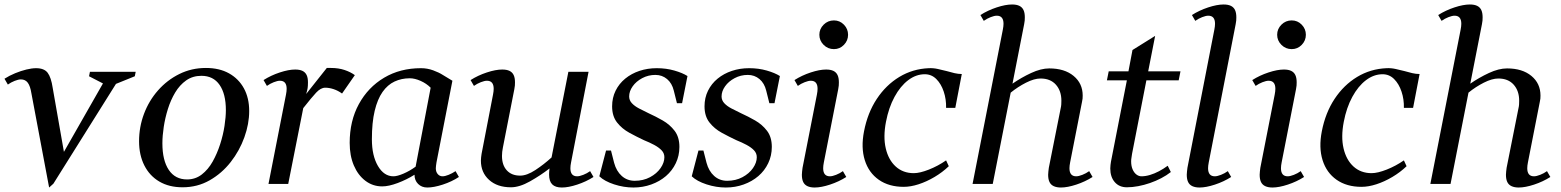

<svg xmlns="http://www.w3.org/2000/svg" viewBox="-26 -820 6958 856"><path d="M193 16 114 -404Q109 -436 98 -451Q87 -466 67 -466Q56 -466 39.5 -459.5Q23 -453 9 -443L-6 -469Q16 -483 41.5 -493.5Q67 -504 91.5 -510Q116 -516 135 -516Q171 -516 186.5 -495.5Q202 -475 209 -428L259 -143L433 -448L371 -480L375 -500H579L575 -480L491 -446L212 -1Z M788 15Q728 15 684.5 -10.5Q641 -36 617.5 -82.5Q594 -129 594 -190Q594 -254 616 -312.5Q638 -371 678.5 -417Q719 -463 773.5 -490Q828 -517 892 -517Q952 -517 995 -493Q1038 -469 1061.5 -426Q1085 -383 1085 -325Q1085 -268 1063.5 -208Q1042 -148 1002.5 -97.5Q963 -47 908.5 -16Q854 15 788 15ZM808 -20Q845 -20 873.5 -42Q902 -64 922 -99.5Q942 -135 955.5 -177Q969 -219 975 -259Q981 -299 981 -329Q981 -401 953 -441.5Q925 -482 872 -482Q833 -482 804 -461.5Q775 -441 755 -407.5Q735 -374 722.5 -334Q710 -294 704 -254Q698 -214 698 -181Q698 -105 726.5 -62.5Q755 -20 808 -20Z M1171 0 1249 -398Q1252 -413 1252 -424Q1252 -460 1222 -460Q1211 -460 1194.5 -453.5Q1178 -447 1164 -437L1149 -463Q1182 -484 1221.5 -497Q1261 -510 1290 -510Q1310 -510 1322.5 -504Q1335 -498 1341 -485.5Q1347 -473 1347 -453Q1347 -437 1345.5 -427Q1344 -417 1339 -401L1431 -517Q1436 -517 1441 -517Q1446 -517 1450 -517Q1483 -517 1510 -508Q1537 -499 1556 -485L1499 -403Q1481 -416 1461.5 -422.5Q1442 -429 1424 -429Q1404 -429 1383.5 -407Q1363 -385 1326 -338L1259 0Z M1879 16Q1854 16 1838 0Q1822 -16 1822 -41Q1787 -19 1747 -4Q1707 11 1678 11Q1636 11 1603 -14Q1570 -39 1551.5 -82.5Q1533 -126 1533 -183Q1533 -281 1574 -356Q1615 -431 1686.5 -473.5Q1758 -516 1851 -516Q1879 -516 1905 -506.5Q1931 -497 1948 -486L1991 -460L1920 -96Q1919 -89 1918 -82Q1917 -75 1917 -70Q1917 -54 1925.5 -44Q1934 -34 1947 -34Q1958 -34 1974 -40.5Q1990 -47 2005 -57L2020 -31Q1988 -10 1948 3Q1908 16 1879 16ZM1728 -34Q1745 -34 1773 -46Q1801 -58 1827 -77L1894 -429Q1875 -448 1849 -459.5Q1823 -471 1801 -471Q1764 -471 1733 -456.5Q1702 -442 1679.5 -410Q1657 -378 1644.5 -326Q1632 -274 1632 -199Q1632 -126 1659 -80Q1686 -34 1728 -34Z M2479 16Q2450 16 2436 2Q2422 -12 2422 -42Q2422 -48 2422.5 -55Q2423 -62 2424 -69Q2384 -38 2337 -11.5Q2290 15 2252 15Q2191 15 2154.5 -18Q2118 -51 2118 -104Q2118 -111 2119 -119Q2120 -127 2121 -134L2172 -398Q2175 -413 2175 -424Q2175 -460 2145 -460Q2134 -460 2117.5 -453.5Q2101 -447 2087 -437L2072 -463Q2105 -484 2144.5 -497Q2184 -510 2213 -510Q2233 -510 2245.5 -504Q2258 -498 2264 -485.5Q2270 -473 2270 -453Q2270 -446 2269.5 -438.5Q2269 -431 2267 -422L2216 -162Q2214 -152 2213 -143Q2212 -134 2212 -125Q2212 -84 2233.5 -60.5Q2255 -37 2293 -37Q2323 -37 2361 -62Q2399 -87 2433 -118L2508 -500H2598L2520 -96Q2517 -81 2517 -70Q2517 -34 2547 -34Q2558 -34 2574.5 -40.5Q2591 -47 2605 -57L2620 -31Q2587 -10 2547.5 3Q2508 16 2479 16Z M2798 16Q2755 16 2712 2Q2669 -12 2646 -34L2676 -149H2698L2712 -94Q2722 -57 2746 -35.5Q2770 -14 2804 -14Q2842 -14 2872 -30Q2902 -46 2919 -70.5Q2936 -95 2936 -119Q2936 -137 2923.5 -150Q2911 -163 2890.5 -174Q2870 -185 2845 -195Q2813 -210 2780 -228Q2747 -246 2725 -274Q2703 -302 2703 -346Q2703 -384 2718.5 -415.5Q2734 -447 2761.5 -469.5Q2789 -492 2825 -504Q2861 -516 2902 -516Q2944 -516 2980.5 -505.5Q3017 -495 3039 -481L3015 -360H2992L2978 -416Q2970 -449 2948 -467.5Q2926 -486 2896 -486Q2864 -486 2837 -471.5Q2810 -457 2794.5 -435Q2779 -413 2779 -390Q2779 -373 2791 -360Q2803 -347 2823 -336.5Q2843 -326 2866 -315Q2897 -301 2928.5 -283Q2960 -265 2981.5 -237Q3003 -209 3003 -165Q3003 -126 2987 -92.5Q2971 -59 2943 -35Q2915 -11 2877.5 2.5Q2840 16 2798 16Z M3210 16Q3167 16 3124 2Q3081 -12 3058 -34L3088 -149H3110L3124 -94Q3134 -57 3158 -35.5Q3182 -14 3216 -14Q3254 -14 3284 -30Q3314 -46 3331 -70.5Q3348 -95 3348 -119Q3348 -137 3335.5 -150Q3323 -163 3302.5 -174Q3282 -185 3257 -195Q3225 -210 3192 -228Q3159 -246 3137 -274Q3115 -302 3115 -346Q3115 -384 3130.5 -415.5Q3146 -447 3173.5 -469.5Q3201 -492 3237 -504Q3273 -516 3314 -516Q3356 -516 3392.5 -505.5Q3429 -495 3451 -481L3427 -360H3404L3390 -416Q3382 -449 3360 -467.5Q3338 -486 3308 -486Q3276 -486 3249 -471.5Q3222 -457 3206.5 -435Q3191 -413 3191 -390Q3191 -373 3203 -360Q3215 -347 3235 -336.5Q3255 -326 3278 -315Q3309 -301 3340.5 -283Q3372 -265 3393.5 -237Q3415 -209 3415 -165Q3415 -126 3399 -92.5Q3383 -59 3355 -35Q3327 -11 3289.5 2.5Q3252 16 3210 16Z M3606 16Q3587 16 3574 10Q3561 4 3555 -8.5Q3549 -21 3549 -41Q3549 -48 3550 -55.5Q3551 -63 3552 -72L3616 -398Q3619 -413 3619 -424Q3619 -460 3589 -460Q3578 -460 3561.5 -453.5Q3545 -447 3531 -437L3516 -463Q3549 -484 3588.5 -497Q3628 -510 3657 -510Q3677 -510 3689.5 -504Q3702 -498 3708 -485.5Q3714 -473 3714 -453Q3714 -446 3713.5 -438.5Q3713 -431 3711 -422L3647 -96Q3644 -81 3644 -70Q3644 -34 3674 -34Q3685 -34 3701.5 -40.5Q3718 -47 3732 -57L3747 -31Q3714 -10 3674.5 3Q3635 16 3606 16ZM3692 -601Q3665 -601 3646 -620Q3627 -639 3627 -665Q3627 -691 3646 -710Q3665 -729 3692 -729Q3718 -729 3736.5 -710Q3755 -691 3755 -665Q3755 -639 3736.5 -620Q3718 -601 3692 -601Z M4003 13Q3937 13 3892 -18.5Q3847 -50 3829.5 -106Q3812 -162 3826 -234Q3842 -317 3883 -379Q3924 -441 3983.5 -477Q4043 -513 4115 -516Q4135 -517 4155 -512.5Q4175 -508 4195 -503Q4212 -498 4229 -494Q4246 -490 4262 -490L4233 -339H4192Q4193 -377 4181.5 -411.5Q4170 -446 4148.5 -467.5Q4127 -489 4097 -489Q4058 -489 4023 -462.5Q3988 -436 3962 -388Q3936 -340 3924 -277Q3911 -210 3923 -158.5Q3935 -107 3967.5 -77.5Q4000 -48 4048 -48Q4075 -48 4115.5 -64Q4156 -80 4192 -105L4204 -79Q4176 -52 4140.5 -31Q4105 -10 4069.5 1.5Q4034 13 4003 13Z M4704 16Q4685 16 4672 10Q4659 4 4653 -8.5Q4647 -21 4647 -41Q4647 -48 4648 -55.5Q4649 -63 4650 -72L4703 -338Q4705 -346 4705.5 -354.5Q4706 -363 4706 -371Q4706 -415 4681.5 -442.5Q4657 -470 4613 -470Q4585 -470 4548.5 -451.5Q4512 -433 4480 -407L4400 0H4310L4445 -688Q4448 -703 4448 -714Q4448 -750 4418 -750Q4407 -750 4390.5 -743.5Q4374 -737 4360 -727L4345 -753Q4378 -774 4417.5 -787Q4457 -800 4486 -800Q4506 -800 4518.5 -794Q4531 -788 4537 -775.5Q4543 -763 4543 -743Q4543 -736 4542.5 -728.5Q4542 -721 4540 -712L4488 -447Q4527 -474 4571 -494.5Q4615 -515 4652 -515Q4720 -515 4760.5 -481.5Q4801 -448 4801 -394Q4801 -387 4800.5 -380.5Q4800 -374 4798 -366L4745 -96Q4742 -81 4742 -70Q4742 -34 4772 -34Q4783 -34 4799.5 -40.5Q4816 -47 4830 -57L4845 -31Q4812 -10 4772.5 3Q4733 16 4704 16Z M4998 15Q4964 15 4944 -8Q4924 -31 4924 -69Q4924 -77 4925 -84.5Q4926 -92 4927 -99L4998 -462H4909L4917 -502H5005L5023 -597L5124 -660L5093 -502H5237L5229 -462H5085L5021 -134Q5020 -125 5018.5 -117Q5017 -109 5017 -101Q5017 -80 5023.5 -65Q5030 -50 5040.5 -42Q5051 -34 5063 -34Q5081 -34 5101 -40Q5121 -46 5141 -56.5Q5161 -67 5180 -81L5194 -53Q5175 -38 5151 -25.5Q5127 -13 5101 -4Q5075 5 5048.5 10Q5022 15 4998 15Z M5268 -72 5388 -688Q5391 -703 5391 -714Q5391 -750 5361 -750Q5350 -750 5333.5 -743.5Q5317 -737 5303 -727L5288 -753Q5321 -774 5360.5 -787Q5400 -800 5429 -800Q5449 -800 5461.5 -794Q5474 -788 5480 -775.5Q5486 -763 5486 -743Q5486 -736 5485.5 -728.5Q5485 -721 5483 -712L5363 -96Q5360 -81 5360 -70Q5360 -34 5390 -34Q5401 -34 5417.5 -40.5Q5434 -47 5448 -57L5463 -31Q5430 -10 5390.5 3Q5351 16 5322 16Q5303 16 5290 10Q5277 4 5271 -8.5Q5265 -21 5265 -41Q5265 -48 5266 -55.5Q5267 -63 5268 -72Z M5647 16Q5628 16 5615 10Q5602 4 5596 -8.5Q5590 -21 5590 -41Q5590 -48 5591 -55.5Q5592 -63 5593 -72L5657 -398Q5660 -413 5660 -424Q5660 -460 5630 -460Q5619 -460 5602.5 -453.5Q5586 -447 5572 -437L5557 -463Q5590 -484 5629.5 -497Q5669 -510 5698 -510Q5718 -510 5730.5 -504Q5743 -498 5749 -485.5Q5755 -473 5755 -453Q5755 -446 5754.5 -438.5Q5754 -431 5752 -422L5688 -96Q5685 -81 5685 -70Q5685 -34 5715 -34Q5726 -34 5742.5 -40.5Q5759 -47 5773 -57L5788 -31Q5755 -10 5715.5 3Q5676 16 5647 16ZM5733 -601Q5706 -601 5687 -620Q5668 -639 5668 -665Q5668 -691 5687 -710Q5706 -729 5733 -729Q5759 -729 5777.5 -710Q5796 -691 5796 -665Q5796 -639 5777.5 -620Q5759 -601 5733 -601Z M6044 13Q5978 13 5933 -18.5Q5888 -50 5870.5 -106Q5853 -162 5867 -234Q5883 -317 5924 -379Q5965 -441 6024.5 -477Q6084 -513 6156 -516Q6176 -517 6196 -512.5Q6216 -508 6236 -503Q6253 -498 6270 -494Q6287 -490 6303 -490L6274 -339H6233Q6234 -377 6222.5 -411.5Q6211 -446 6189.5 -467.5Q6168 -489 6138 -489Q6099 -489 6064 -462.5Q6029 -436 6003 -388Q5977 -340 5965 -277Q5952 -210 5964 -158.5Q5976 -107 6008.5 -77.5Q6041 -48 6089 -48Q6116 -48 6156.5 -64Q6197 -80 6233 -105L6245 -79Q6217 -52 6181.5 -31Q6146 -10 6110.5 1.5Q6075 13 6044 13Z M6745 16Q6726 16 6713 10Q6700 4 6694 -8.5Q6688 -21 6688 -41Q6688 -48 6689 -55.5Q6690 -63 6691 -72L6744 -338Q6746 -346 6746.5 -354.5Q6747 -363 6747 -371Q6747 -415 6722.5 -442.5Q6698 -470 6654 -470Q6626 -470 6589.5 -451.5Q6553 -433 6521 -407L6441 0H6351L6486 -688Q6489 -703 6489 -714Q6489 -750 6459 -750Q6448 -750 6431.5 -743.5Q6415 -737 6401 -727L6386 -753Q6419 -774 6458.5 -787Q6498 -800 6527 -800Q6547 -800 6559.5 -794Q6572 -788 6578 -775.5Q6584 -763 6584 -743Q6584 -736 6583.5 -728.5Q6583 -721 6581 -712L6529 -447Q6568 -474 6612 -494.5Q6656 -515 6693 -515Q6761 -515 6801.5 -481.5Q6842 -448 6842 -394Q6842 -387 6841.5 -380.5Q6841 -374 6839 -366L6786 -96Q6783 -81 6783 -70Q6783 -34 6813 -34Q6824 -34 6840.5 -40.5Q6857 -47 6871 -57L6886 -31Q6853 -10 6813.5 3Q6774 16 6745 16Z"/></svg>

Font: Wittgenstein
Style: Italic
Weight: 400
Italic angle: -11°
Designer: Jörg Drees
Foundry: Jörg Drees
Version: Version 1.500